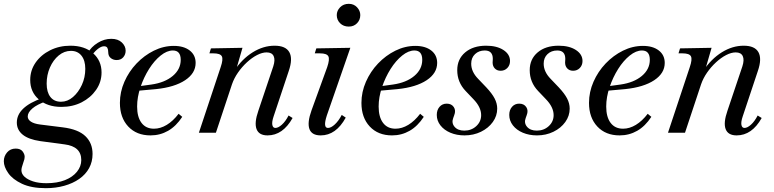

<svg xmlns="http://www.w3.org/2000/svg" viewBox="-73 -694 4048 1004"><path d="M167 290Q91 290 42 267Q-7 244 -30 211Q-53 178 -53 149Q-53 123 -36 103Q-19 83 9 83Q34 83 45 97.5Q56 112 56 126Q56 132 54.5 138.5Q53 145 48 159Q39 184 39 196Q39 215 55 230Q71 245 100 254.5Q129 264 170 264Q226 264 266.5 248Q307 232 329.5 204Q352 176 352 143Q352 72 265 61L138 44Q76 35 45.5 10Q15 -15 15 -53Q15 -94 48.5 -126Q82 -158 148 -181L168 -164Q121 -148 96.5 -127Q72 -106 72 -85Q72 -69 88.5 -58Q105 -47 136 -43L256 -28Q336 -18 373.5 18Q411 54 411 111Q411 152 393 185Q375 218 341.5 241.5Q308 265 263 277.5Q218 290 167 290ZM248 -135Q175 -135 130 -174Q85 -213 85 -276Q85 -326 113 -366.5Q141 -407 189 -431Q237 -455 295 -455Q369 -455 413.5 -416Q458 -377 458 -315Q458 -265 429.5 -224Q401 -183 354 -159Q307 -135 248 -135ZM246 -162Q280 -162 308.5 -186.5Q337 -211 355 -250Q373 -289 373 -334Q373 -378 353 -403Q333 -428 298 -428Q263 -428 234 -404Q205 -380 188 -341Q171 -302 171 -257Q171 -212 190.5 -187Q210 -162 246 -162ZM537 -380Q519 -380 506 -390.5Q493 -401 493 -421Q493 -435 488.5 -443.5Q484 -452 471 -452Q458 -452 442.5 -441Q427 -430 407 -406L386 -417Q404 -449 438 -470Q472 -491 509 -491Q544 -491 564 -472Q584 -453 584 -429Q584 -409 571.5 -394.5Q559 -380 537 -380Z M714 14Q641 14 597.5 -32.5Q554 -79 554 -156Q554 -213 577.5 -266.5Q601 -320 641 -362Q681 -404 731.5 -429Q782 -454 836 -454Q888 -454 919 -430Q950 -406 950 -365Q950 -311 895 -274.5Q840 -238 743 -228L643 -219L646 -242L719 -252Q789 -262 830.5 -297Q872 -332 872 -381Q872 -430 831 -430Q800 -430 767 -403.5Q734 -377 706.5 -333.5Q679 -290 661.5 -238Q644 -186 644 -137Q644 -82 667 -51.5Q690 -21 732 -21Q766 -21 799 -41Q832 -61 861 -99L880 -83Q848 -34 806 -10Q764 14 714 14Z M1326 14Q1281 14 1268.5 -19Q1256 -52 1278 -115L1356 -347Q1367 -381 1358 -400.5Q1349 -420 1321 -420Q1298 -420 1271 -406Q1244 -392 1218 -368Q1192 -344 1171.5 -314.5Q1151 -285 1140 -253L1056 0H967L1081 -343Q1095 -384 1087 -399.5Q1079 -415 1043 -415H1022L1030 -441L1195 -444L1155 -306L1151 -323Q1193 -386 1248.5 -420.5Q1304 -455 1363 -455Q1421 -455 1440 -421Q1459 -387 1437 -323L1358 -86Q1348 -57 1351 -41Q1354 -25 1367 -25Q1382 -25 1401 -42Q1420 -59 1436 -90L1457 -77Q1406 14 1326 14Z M1604 14Q1557 14 1545 -19.5Q1533 -53 1556 -117L1638 -343Q1652 -384 1644 -399.5Q1636 -415 1600 -415H1573L1581 -441L1759 -444L1636 -90Q1615 -25 1642 -25Q1658 -25 1678 -43.5Q1698 -62 1714 -93L1735 -79Q1684 14 1604 14ZM1751 -555Q1723 -555 1705.5 -572.5Q1688 -590 1688 -615Q1688 -638 1705.5 -656Q1723 -674 1751 -674Q1777 -674 1794 -656Q1811 -638 1811 -615Q1811 -590 1794 -572.5Q1777 -555 1751 -555Z M1977 14Q1904 14 1860.5 -32.5Q1817 -79 1817 -156Q1817 -213 1840.5 -266.5Q1864 -320 1904 -362Q1944 -404 1994.5 -429Q2045 -454 2099 -454Q2151 -454 2182 -430Q2213 -406 2213 -365Q2213 -311 2158 -274.5Q2103 -238 2006 -228L1906 -219L1909 -242L1982 -252Q2052 -262 2093.5 -297Q2135 -332 2135 -381Q2135 -430 2094 -430Q2063 -430 2030 -403.5Q1997 -377 1969.5 -333.5Q1942 -290 1924.5 -238Q1907 -186 1907 -137Q1907 -82 1930 -51.5Q1953 -21 1995 -21Q2029 -21 2062 -41Q2095 -61 2124 -99L2143 -83Q2111 -34 2069 -10Q2027 14 1977 14Z M2356 14Q2315 14 2282 0Q2249 -14 2230 -38.5Q2211 -63 2211 -93Q2211 -119 2225.5 -135.5Q2240 -152 2263 -152Q2288 -152 2300 -134Q2312 -116 2302 -91L2297 -77Q2287 -51 2304 -31Q2321 -11 2355 -11Q2392 -11 2417.5 -34.5Q2443 -58 2443 -92Q2443 -134 2402 -176L2362 -218Q2318 -264 2318 -327Q2318 -385 2359.5 -420Q2401 -455 2469 -455Q2525 -455 2559.5 -432.5Q2594 -410 2594 -375Q2594 -353 2580 -338.5Q2566 -324 2545 -324Q2526 -324 2514.5 -336Q2503 -348 2503 -367L2504 -386Q2504 -430 2462 -430Q2431 -430 2411 -411Q2391 -392 2391 -361Q2391 -319 2427 -282L2470 -237Q2500 -205 2513.5 -179Q2527 -153 2527 -126Q2527 -88 2504 -56Q2481 -24 2442 -5Q2403 14 2356 14Z M2735 14Q2694 14 2661 0Q2628 -14 2609 -38.5Q2590 -63 2590 -93Q2590 -119 2604.5 -135.5Q2619 -152 2642 -152Q2667 -152 2679 -134Q2691 -116 2681 -91L2676 -77Q2666 -51 2683 -31Q2700 -11 2734 -11Q2771 -11 2796.5 -34.5Q2822 -58 2822 -92Q2822 -134 2781 -176L2741 -218Q2697 -264 2697 -327Q2697 -385 2738.5 -420Q2780 -455 2848 -455Q2904 -455 2938.5 -432.5Q2973 -410 2973 -375Q2973 -353 2959 -338.5Q2945 -324 2924 -324Q2905 -324 2893.5 -336Q2882 -348 2882 -367L2883 -386Q2883 -430 2841 -430Q2810 -430 2790 -411Q2770 -392 2770 -361Q2770 -319 2806 -282L2849 -237Q2879 -205 2892.5 -179Q2906 -153 2906 -126Q2906 -88 2883 -56Q2860 -24 2821 -5Q2782 14 2735 14Z M3167 14Q3094 14 3050.5 -32.5Q3007 -79 3007 -156Q3007 -213 3030.5 -266.5Q3054 -320 3094 -362Q3134 -404 3184.5 -429Q3235 -454 3289 -454Q3341 -454 3372 -430Q3403 -406 3403 -365Q3403 -311 3348 -274.5Q3293 -238 3196 -228L3096 -219L3099 -242L3172 -252Q3242 -262 3283.5 -297Q3325 -332 3325 -381Q3325 -430 3284 -430Q3253 -430 3220 -403.5Q3187 -377 3159.5 -333.5Q3132 -290 3114.5 -238Q3097 -186 3097 -137Q3097 -82 3120 -51.5Q3143 -21 3185 -21Q3219 -21 3252 -41Q3285 -61 3314 -99L3333 -83Q3301 -34 3259 -10Q3217 14 3167 14Z M3779 14Q3734 14 3721.5 -19Q3709 -52 3731 -115L3809 -347Q3820 -381 3811 -400.5Q3802 -420 3774 -420Q3751 -420 3724 -406Q3697 -392 3671 -368Q3645 -344 3624.5 -314.5Q3604 -285 3593 -253L3509 0H3420L3534 -343Q3548 -384 3540 -399.5Q3532 -415 3496 -415H3475L3483 -441L3648 -444L3608 -306L3604 -323Q3646 -386 3701.5 -420.5Q3757 -455 3816 -455Q3874 -455 3893 -421Q3912 -387 3890 -323L3811 -86Q3801 -57 3804 -41Q3807 -25 3820 -25Q3835 -25 3854 -42Q3873 -59 3889 -90L3910 -77Q3859 14 3779 14Z"/></svg>

Font: Baskervville Medium
Style: Italic
Weight: 500
Italic angle: -18°
Version: Version 1.100